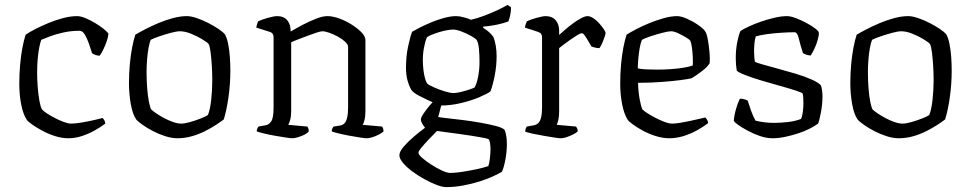

<svg xmlns="http://www.w3.org/2000/svg" viewBox="-20 -566 3974 786"><path d="M260 0Q233 0 205 -9Q177 -18 153 -31Q129 -44 112 -56Q95 -68 90 -75Q75 -97 67 -137Q59 -177 59 -223Q59 -265 62.5 -303Q66 -341 72 -372Q78 -403 85 -424Q101 -435 125.5 -447.5Q150 -460 179 -472Q208 -484 238.5 -492Q269 -500 296 -500Q310 -500 329.5 -492Q349 -484 369 -472Q389 -460 404 -448Q419 -436 424 -428Q423 -415 417 -397.5Q411 -380 403 -363.5Q395 -347 388 -338Q379 -338 371 -341Q363 -344 357 -348Q352 -364 344.5 -386Q337 -408 327.5 -424Q318 -440 306 -440Q271 -440 239.5 -433Q208 -426 184 -417Q160 -408 149 -403Q145 -393 141 -373Q137 -353 134.5 -326.5Q132 -300 132 -268Q132 -239 134.5 -208Q137 -177 141.5 -152.5Q146 -128 152 -118Q158 -111 172.5 -101.5Q187 -92 205.5 -82.5Q224 -73 241.5 -66.5Q259 -60 271 -60Q288 -60 314.5 -64.5Q341 -69 365.5 -74.5Q390 -80 400 -83Q403 -80 406.5 -75Q410 -70 411 -60Q390 -44 365 -30.5Q340 -17 313.5 -8.5Q287 0 260 0Z M706 0Q683 0 656.5 -8.5Q630 -17 606 -29.5Q582 -42 564.5 -54.5Q547 -67 539 -75Q523 -97 515.5 -139.5Q508 -182 508 -225Q508 -266 511.5 -303.5Q515 -341 521 -372Q527 -403 534 -424Q549 -433 574 -446Q599 -459 628.5 -471.5Q658 -484 688.5 -492Q719 -500 745 -500Q762 -500 785.5 -492Q809 -484 832.5 -472Q856 -460 874.5 -447.5Q893 -435 901 -425Q909 -411 914 -386Q919 -361 921 -332.5Q923 -304 923 -278Q923 -220 915 -165.5Q907 -111 896 -77Q883 -67 863 -54Q843 -41 818 -28.5Q793 -16 764.5 -8Q736 0 706 0ZM722 -60Q736 -60 759 -66.5Q782 -73 803 -81.5Q824 -90 831 -95Q840 -116 844.5 -157Q849 -198 849 -237Q849 -268 847 -299Q845 -330 842 -353Q839 -376 834 -386Q828 -393 807.5 -405.5Q787 -418 762 -428Q737 -438 717 -438Q703 -438 679 -431.5Q655 -425 631.5 -417Q608 -409 597 -403Q592 -391 588 -369Q584 -347 582 -321Q580 -295 580 -271Q580 -237 582.5 -205Q585 -173 589.5 -150Q594 -127 599 -118Q605 -112 619.5 -102Q634 -92 652 -82.5Q670 -73 688.5 -66.5Q707 -60 722 -60Z M1177 0Q1169 0 1150 -3Q1131 -6 1107.5 -10Q1084 -14 1063 -19Q1042 -24 1031 -28Q1031 -35 1034 -41Q1037 -47 1039 -48L1066 -53Q1081 -55 1090.5 -69.5Q1100 -84 1100 -126V-413Q1100 -421 1096.5 -427Q1093 -433 1083 -436L1029 -453Q1031 -463 1032.5 -468Q1034 -473 1037 -479Q1052 -486 1077 -493Q1102 -500 1114 -500Q1142 -500 1156 -483Q1170 -466 1170 -437Q1192 -450 1219.5 -464.5Q1247 -479 1274 -489.5Q1301 -500 1320 -500Q1342 -500 1368.5 -490.5Q1395 -481 1419.5 -465.5Q1444 -450 1460 -433.5Q1476 -417 1476 -402V-110Q1476 -89 1472 -74.5Q1468 -60 1465 -55L1544 -48Q1547 -44 1548.5 -39Q1550 -34 1550 -28Q1544 -22 1531.5 -15.5Q1519 -9 1505.5 -4.5Q1492 0 1481 0Q1473 0 1454.5 -3Q1436 -6 1413 -10Q1390 -14 1369.5 -19Q1349 -24 1338 -28Q1338 -35 1340.5 -40Q1343 -45 1346 -48L1372 -52Q1383 -54 1390 -61Q1397 -68 1401 -84Q1405 -100 1405 -126V-374Q1405 -384 1392.5 -395.5Q1380 -407 1362.5 -416.5Q1345 -426 1327.5 -432Q1310 -438 1300 -438Q1293 -438 1276 -432.5Q1259 -427 1238 -419Q1217 -411 1198.5 -404Q1180 -397 1172 -393V-111Q1172 -90 1168 -75.5Q1164 -61 1160 -55L1238 -48Q1241 -44 1242.5 -39Q1244 -34 1244 -28Q1239 -21 1226 -14.5Q1213 -8 1199 -4Q1185 0 1177 0Z M1807 200Q1791 200 1767.5 191Q1744 182 1717.5 167.5Q1691 153 1667.5 135.5Q1644 118 1629.5 100.5Q1615 83 1615 70Q1615 55 1632 35Q1649 15 1673.5 -6Q1698 -27 1720 -43Q1715 -49 1709 -59Q1703 -69 1703 -77Q1703 -85 1714.5 -102Q1726 -119 1740.5 -136Q1755 -153 1765 -160L1791 -152L1774 -87Q1784 -85 1811.5 -82Q1839 -79 1875.5 -74.5Q1912 -70 1948 -63.5Q1984 -57 2011 -50Q2038 -43 2046 -34Q2051 -21 2053 -6.5Q2055 8 2055 24Q2055 55 2049 87Q2043 119 2035 137Q2022 145 1998 156Q1974 167 1942.5 177Q1911 187 1875.5 193.5Q1840 200 1807 200ZM1823 142Q1842 142 1872 137.5Q1902 133 1932 126.5Q1962 120 1979 114Q1983 104 1985.5 82.5Q1988 61 1988 47Q1988 35 1986.5 22.5Q1985 10 1981 4Q1979 2 1958.5 -2Q1938 -6 1909 -10.5Q1880 -15 1850 -19Q1820 -23 1797.5 -26Q1775 -29 1769 -30Q1753 -14 1735 5Q1717 24 1705 38.5Q1693 53 1693 59Q1693 67 1708.5 80.5Q1724 94 1746.5 108.5Q1769 123 1790 132.5Q1811 142 1823 142ZM1783 -134Q1753 -146 1732 -156Q1711 -166 1697.5 -173Q1684 -180 1676 -186Q1668 -192 1664 -198Q1655 -213 1648.5 -236Q1642 -259 1642 -288Q1642 -335 1650.5 -375Q1659 -415 1667 -436Q1677 -442 1697.5 -452.5Q1718 -463 1744 -474Q1770 -485 1797.5 -492.5Q1825 -500 1848 -500Q1861 -500 1881 -494.5Q1901 -489 1908 -485Q1934 -491 1963 -502Q1992 -513 2017.5 -525Q2043 -537 2058 -546L2072 -536Q2072 -519 2068.5 -503Q2065 -487 2061 -478Q2039 -470 2012 -464.5Q1985 -459 1958 -457V-452Q1968 -446 1978 -438Q1988 -430 1999 -416Q2006 -400 2009.5 -379Q2013 -358 2013 -337Q2013 -297 2005.5 -258Q1998 -219 1988 -192Q1975 -182 1942 -168Q1909 -154 1867 -144Q1825 -134 1783 -134ZM1837 -185Q1848 -185 1866.5 -189.5Q1885 -194 1901.5 -199.5Q1918 -205 1923 -208Q1932 -224 1937.5 -253Q1943 -282 1943 -312Q1943 -343 1940.5 -367.5Q1938 -392 1931 -403Q1925 -410 1906.5 -420Q1888 -430 1868 -437.5Q1848 -445 1835 -445Q1820 -445 1798.5 -440Q1777 -435 1757 -427.5Q1737 -420 1728 -414Q1721 -398 1716 -372.5Q1711 -347 1711 -321Q1711 -299 1713.5 -279Q1716 -259 1720 -245Q1724 -231 1728 -225Q1733 -219 1754 -209.5Q1775 -200 1799 -192.5Q1823 -185 1837 -185Z M2276 0Q2268 0 2249 -3Q2230 -6 2206.5 -10Q2183 -14 2162 -18.5Q2141 -23 2130 -27Q2130 -34 2132.5 -40Q2135 -46 2137 -48L2165 -53Q2176 -55 2183.5 -62Q2191 -69 2195 -85Q2199 -101 2199 -126V-413Q2199 -422 2195 -427.5Q2191 -433 2181 -436L2129 -453Q2130 -462 2133 -469Q2136 -476 2137 -479Q2152 -486 2177 -493Q2202 -500 2214 -500Q2240 -500 2254.5 -483.5Q2269 -467 2269 -441V-423Q2278 -431 2293.5 -444.5Q2309 -458 2326 -470.5Q2343 -483 2359 -491.5Q2375 -500 2385 -500Q2396 -500 2409 -491.5Q2422 -483 2433 -470.5Q2444 -458 2451.5 -447Q2459 -436 2459 -431Q2459 -427 2455.5 -416Q2452 -405 2446.5 -392Q2441 -379 2434 -369Q2424 -369 2414.5 -371.5Q2405 -374 2401 -376Q2395 -386 2387.5 -399Q2380 -412 2373.5 -421Q2367 -430 2362 -430Q2356 -430 2343 -422Q2330 -414 2315 -403.5Q2300 -393 2287.5 -383.5Q2275 -374 2269 -369V-110Q2269 -89 2265.5 -74.5Q2262 -60 2259 -55L2338 -48Q2340 -46 2342.5 -41Q2345 -36 2345 -28Q2339 -22 2326 -15.5Q2313 -9 2299.5 -4.5Q2286 0 2276 0Z M2720 0Q2693 0 2664.5 -9Q2636 -18 2612 -31Q2588 -44 2571 -56.5Q2554 -69 2550 -75Q2535 -98 2527 -138.5Q2519 -179 2519 -223Q2519 -265 2522.5 -303Q2526 -341 2532 -372Q2538 -403 2545 -424Q2559 -433 2583.5 -446Q2608 -459 2637.5 -471Q2667 -483 2697 -491.5Q2727 -500 2752 -500Q2768 -500 2792 -489.5Q2816 -479 2837 -464.5Q2858 -450 2866 -439Q2873 -430 2877.5 -405Q2882 -380 2884.5 -352.5Q2887 -325 2885 -307Q2877 -294 2862.5 -282Q2848 -270 2834 -260.5Q2820 -251 2812 -246Q2802 -243 2769 -238.5Q2736 -234 2689 -230.5Q2642 -227 2592 -227Q2593 -191 2598.5 -160.5Q2604 -130 2610 -118Q2617 -111 2632 -101.5Q2647 -92 2665.5 -82.5Q2684 -73 2701.5 -66.5Q2719 -60 2731 -60Q2744 -60 2763 -63Q2782 -66 2803 -70.5Q2824 -75 2841 -79Q2858 -83 2867 -85Q2871 -82 2875 -75Q2879 -68 2879 -62Q2858 -46 2831.5 -31.5Q2805 -17 2776.5 -8.5Q2748 0 2720 0ZM2670 -281Q2698 -281 2726.5 -283Q2755 -285 2779 -289Q2803 -293 2816 -298Q2817 -313 2816 -333.5Q2815 -354 2812.5 -372Q2810 -390 2806 -399Q2803 -404 2788 -413Q2773 -422 2756 -430Q2739 -438 2727 -438Q2716 -438 2691 -431.5Q2666 -425 2642 -417Q2618 -409 2608 -403Q2602 -389 2598.5 -368Q2595 -347 2593 -325Q2591 -303 2591 -286Q2604 -283 2625.5 -282Q2647 -281 2670 -281Z M3142 0Q3118 0 3091.5 -9Q3065 -18 3041 -31Q3017 -44 3001.5 -55Q2986 -66 2984 -72Q2986 -96 2993.5 -121.5Q3001 -147 3009 -162Q3019 -162 3027.5 -159.5Q3036 -157 3041 -154Q3046 -137 3054 -114.5Q3062 -92 3073 -72Q3089 -68 3108.5 -65.5Q3128 -63 3148 -63Q3176 -63 3206 -66.5Q3236 -70 3259 -79Q3264 -89 3266.5 -107.5Q3269 -126 3269 -144Q3269 -152 3268.5 -162.5Q3268 -173 3266 -183Q3263 -187 3237 -195.5Q3211 -204 3173 -214.5Q3135 -225 3096.5 -236.5Q3058 -248 3030 -259Q3002 -270 2996 -277Q2994 -289 2993 -302Q2992 -315 2992 -328Q2992 -361 2997.5 -390.5Q3003 -420 3011 -439Q3023 -447 3045.5 -457.5Q3068 -468 3095.5 -477.5Q3123 -487 3151 -493.5Q3179 -500 3202 -500Q3216 -500 3237.5 -492Q3259 -484 3280.5 -472.5Q3302 -461 3316.5 -450Q3331 -439 3332 -433Q3333 -422 3327.5 -402.5Q3322 -383 3313.5 -365.5Q3305 -348 3299 -339Q3289 -339 3280 -342.5Q3271 -346 3267 -349Q3256 -383 3250 -408.5Q3244 -434 3233 -434Q3210 -434 3178.5 -432Q3147 -430 3118.5 -426Q3090 -422 3074 -417Q3070 -405 3068.5 -388Q3067 -371 3067 -355Q3067 -343 3068 -332Q3069 -321 3070 -314Q3074 -310 3099 -303Q3124 -296 3160.5 -286Q3197 -276 3234.5 -265Q3272 -254 3301.5 -241Q3331 -228 3341 -216Q3344 -206 3345.5 -194.5Q3347 -183 3347 -172Q3347 -139 3340.5 -105Q3334 -71 3329 -60Q3317 -51 3296 -40Q3275 -29 3249 -20.5Q3223 -12 3195.5 -6Q3168 0 3142 0Z M3659 0Q3636 0 3609.5 -8.5Q3583 -17 3559 -29.5Q3535 -42 3517.5 -54.5Q3500 -67 3492 -75Q3476 -97 3468.5 -139.5Q3461 -182 3461 -225Q3461 -266 3464.5 -303.5Q3468 -341 3474 -372Q3480 -403 3487 -424Q3502 -433 3527 -446Q3552 -459 3581.5 -471.5Q3611 -484 3641.5 -492Q3672 -500 3698 -500Q3715 -500 3738.5 -492Q3762 -484 3785.5 -472Q3809 -460 3827.5 -447.5Q3846 -435 3854 -425Q3862 -411 3867 -386Q3872 -361 3874 -332.5Q3876 -304 3876 -278Q3876 -220 3868 -165.5Q3860 -111 3849 -77Q3836 -67 3816 -54Q3796 -41 3771 -28.5Q3746 -16 3717.5 -8Q3689 0 3659 0ZM3675 -60Q3689 -60 3712 -66.5Q3735 -73 3756 -81.5Q3777 -90 3784 -95Q3793 -116 3797.5 -157Q3802 -198 3802 -237Q3802 -268 3800 -299Q3798 -330 3795 -353Q3792 -376 3787 -386Q3781 -393 3760.5 -405.5Q3740 -418 3715 -428Q3690 -438 3670 -438Q3656 -438 3632 -431.5Q3608 -425 3584.5 -417Q3561 -409 3550 -403Q3545 -391 3541 -369Q3537 -347 3535 -321Q3533 -295 3533 -271Q3533 -237 3535.5 -205Q3538 -173 3542.5 -150Q3547 -127 3552 -118Q3558 -112 3572.5 -102Q3587 -92 3605 -82.5Q3623 -73 3641.5 -66.5Q3660 -60 3675 -60Z"/></svg>

Font: Texturina 12pt ExtraLight
Style: Regular
Weight: 250
Designer: Guillermo Torres Carreño
Foundry: Omnibus-Type
Version: Version 1.002